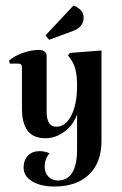

<svg xmlns="http://www.w3.org/2000/svg" viewBox="-20 -514 446 700"><path d="M350 -330V0Q350 79 304.5 122.5Q259 166 178 166Q128 166 97 147Q66 128 66 97Q66 70 82 53.5Q98 37 124 37Q143 37 161 45Q143 63 143 94Q143 116 156.5 130Q170 144 191 144Q261 144 261 30V-97Q248 -59 215.5 -34.5Q183 -10 146 -10Q102 -10 81 -37Q60 -64 60 -119V-268Q60 -282 47 -282H16L13 -293Q32 -310 63 -321Q94 -332 122 -332Q135 -332 142.5 -326Q150 -320 150 -310V-108Q150 -52 185 -52Q219 -52 240 -93Q261 -134 261 -202Q261 -238 255 -261Q249 -284 236 -301L228 -312L235 -321ZM285 -449Q285 -414 241 -399L159 -369L146 -385L248 -494Q285 -479 285 -449Z"/></svg>

Font: Katibeh
Style: Regular
Weight: 400
Designer: Arabic design by Kourosh Beigpour, Latin design by Eduardo Tunni, engineering by Lasse Fister
Version: Version 1.0010g